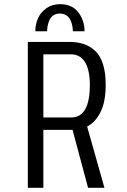

<svg xmlns="http://www.w3.org/2000/svg" viewBox="-20 -901 610 921"><path d="M149.5 -751Q149.5 -783.5 161.8 -812.2Q174 -841 201.8 -861Q229.5 -881 268.5 -881Q325.5 -881 355.5 -842Q385.5 -803 385.5 -751H329.5Q329.5 -762.5 327.2 -775Q325 -787.5 319 -802.2Q313 -817 299.8 -826.5Q286.5 -836 267.5 -836Q248.5 -836 235.2 -826.8Q222 -817.5 216.2 -802.5Q210.5 -787.5 208.2 -775.2Q206 -763 206 -751ZM402.5 0 328 -278H188V0H113.5V-700H311.5Q351 -700 381.2 -690Q411.5 -680 436.2 -657.2Q461 -634.5 474 -593.2Q487 -552 487 -494Q487 -414 462.8 -364.5Q438.5 -315 398 -294L481 0ZM188 -640.5V-337.5H321Q411 -337.5 411 -493.5Q411 -564.5 388 -602.5Q365 -640.5 318.5 -640.5Z"/></svg>

Font: League Mono Narrow Light
Style: Regular
Weight: 300
Width: 3
Designer: Tyler Finck
Foundry: The League of Moveable Type / Tyler Finck
Version: Version 2.210